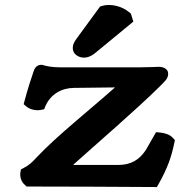

<svg xmlns="http://www.w3.org/2000/svg" viewBox="-20 -751 780 773"><path d="M383 -724.9 290.5 -598.4C282.7 -587.6 273 -575.1 273 -557C273 -533.5 295.7 -519 317.8 -519C338.7 -519 355 -529.9 372.4 -545.1L516.9 -664.1L506.8 -696.3L501.1 -701.1C466.9 -729.5 428.5 -731 417.9 -731C408.4 -731 400.7 -730 392.7 -727.7ZM78.7 -344.3 75.3 -331.6 85.8 -322.6C93 -316.6 101.2 -312.7 109.4 -310.3C120.6 -307.1 132.5 -306.1 144.5 -308.5L157.7 -311.2L162.4 -322.6C183.8 -373.5 230.1 -396.6 276.9 -397.1L443 -399.1C339.6 -307.1 210.2 -205.1 127.8 -117.8C108.1 -95.9 96.2 -85.8 74.3 -74.1L64.1 -68.7L62.3 -58.1C60.8 -49.5 61.4 -41 63.6 -32.9C66.2 -23.6 71.1 -14.2 79.9 -6.8L87.1 0H97C178.3 0 261 0.3 344.2 0.6C426.7 1 509.2 1.5 596.9 2L611.6 2.1L618.8 -10.7C655.7 -76.3 670.2 -120.4 681.5 -174.4L684.1 -187L675.4 -196.5C668.4 -204.1 660 -208.4 651.4 -211.5C643.1 -214.6 634 -216.5 624.3 -217.4L608.3 -218.9L567.3 -147.4C540.8 -106.6 505.9 -87 457 -87H274.1C370.9 -174 530.8 -311.3 623 -402.8C642.4 -422.9 657 -433.9 657 -453.6C657 -478.5 629.4 -482 620 -482C613.1 -482 576.3 -480 545.6 -480H220.1C186.7 -480 165.7 -485.3 153 -489L149.6 -490H146C127.1 -490 118.5 -475.2 114.8 -462.2C102.3 -426 92.2 -394.6 78.7 -344.3Z"/></svg>

Font: Linux Libertine Mono O 
Style: Mono Bold
Weight: 400
Designer: Philipp H. Poll
Foundry: Philipp H. Poll
Version: Version 5.1.7